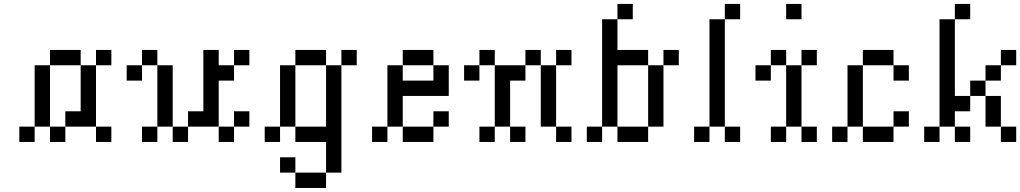

<svg xmlns="http://www.w3.org/2000/svg" viewBox="-20 -712 5117 963"><path d="M76.9 -76.9H153.8V0H76.9ZM153.8 -153.8H230.8V-76.9H153.8ZM153.8 -230.8H230.8V-153.8H153.8ZM153.8 -307.7H230.8V-230.8H153.8ZM153.8 -384.6H230.8V-307.7H153.8ZM230.8 -461.5H307.7V-384.6H230.8ZM307.7 -461.5H384.6V-384.6H307.7ZM461.5 -461.5H538.5V-384.6H461.5ZM384.6 -384.6H461.5V-307.7H384.6ZM384.6 -307.7H461.5V-230.8H384.6ZM384.6 -230.8H461.5V-153.8H384.6ZM384.6 -153.8H461.5V-76.9H384.6ZM230.8 -76.9H307.7V0H230.8ZM307.7 -153.8H384.6V-76.9H307.7ZM461.5 -76.9H538.5V0H461.5Z M615.4 -384.6H692.3V-307.7H615.4ZM692.3 -461.5H769.2V-384.6H692.3ZM769.2 -384.6H846.2V-307.7H769.2ZM769.2 -307.7H846.2V-230.8H769.2ZM769.2 -230.8H846.2V-153.8H769.2ZM769.2 -153.8H846.2V-76.9H769.2ZM846.2 -76.9H923.1V0H846.2ZM692.3 -76.9H769.2V0H692.3ZM1000 -153.8H1076.9V-76.9H1000ZM923.1 -153.8H1000V-76.9H923.1ZM1076.9 -76.9H1153.8V0H1076.9ZM1153.8 -153.8H1230.8V-76.9H1153.8ZM1000 -230.8H1076.9V-153.8H1000ZM1000 -307.7H1076.9V-230.8H1000ZM1000 -384.6H1076.9V-307.7H1000ZM1000 -461.5H1076.9V-384.6H1000ZM1076.9 -384.6H1153.8V-307.7H1076.9ZM1153.8 -461.5H1230.8V-384.6H1153.8Z M1307.7 -76.9H1384.6V0H1307.7ZM1384.6 -153.8H1461.5V-76.9H1384.6ZM1384.6 -230.8H1461.5V-153.8H1384.6ZM1384.6 -307.7H1461.5V-230.8H1384.6ZM1384.6 -384.6H1461.5V-307.7H1384.6ZM1461.5 -461.5H1538.5V-384.6H1461.5ZM1538.5 -461.5H1615.4V-384.6H1538.5ZM1692.3 -461.5H1769.2V-384.6H1692.3ZM1615.4 -384.6H1692.3V-307.7H1615.4ZM1615.4 -307.7H1692.3V-230.8H1615.4ZM1615.4 -230.8H1692.3V-153.8H1615.4ZM1615.4 -76.9H1692.3V0H1615.4ZM1615.4 0H1692.3V76.9H1615.4ZM1615.4 76.9H1692.3V153.8H1615.4ZM1538.5 153.8H1615.4V230.8H1538.5ZM1461.5 153.8H1538.5V230.8H1461.5ZM1384.6 76.9H1461.5V153.8H1384.6ZM1615.4 -153.8H1692.3V-76.9H1615.4ZM1461.5 -76.9H1538.5V0H1461.5ZM1538.5 -76.9H1615.4V0H1538.5Z M1846.2 -76.9H1923.1V0H1846.2ZM2000 -76.9H2076.9V0H2000ZM2076.9 -76.9H2153.8V0H2076.9ZM1923.1 -153.8H2000V-76.9H1923.1ZM1923.1 -230.8H2000V-153.8H1923.1ZM1923.1 -307.7H2000V-230.8H1923.1ZM1923.1 -384.6H2000V-307.7H1923.1ZM2000 -461.5H2076.9V-384.6H2000ZM2076.9 -461.5H2153.8V-384.6H2076.9ZM2153.8 -384.6H2230.8V-307.7H2153.8ZM2153.8 -307.7H2230.8V-230.8H2153.8ZM2076.9 -307.7H2153.8V-230.8H2076.9ZM2000 -307.7H2076.9V-230.8H2000ZM2153.8 -153.8H2230.8V-76.9H2153.8Z M2384.6 -76.9H2461.5V0H2384.6ZM2538.5 -76.9H2615.4V0H2538.5ZM2461.5 -153.8H2538.5V-76.9H2461.5ZM2461.5 -230.8H2538.5V-153.8H2461.5ZM2461.5 -307.7H2538.5V-230.8H2461.5ZM2461.5 -384.6H2538.5V-307.7H2461.5ZM2384.6 -461.5H2461.5V-384.6H2384.6ZM2307.7 -384.6H2384.6V-307.7H2307.7ZM2538.5 -384.6H2615.4V-307.7H2538.5ZM2615.4 -461.5H2692.3V-384.6H2615.4ZM2692.3 -384.6H2769.2V-307.7H2692.3ZM2692.3 -307.7H2769.2V-230.8H2692.3ZM2692.3 -230.8H2769.2V-153.8H2692.3ZM2692.3 -153.8H2769.2V-76.9H2692.3ZM2769.2 -76.9H2846.2V0H2769.2ZM2769.2 -461.5H2846.2V-384.6H2769.2Z M2923.1 -76.9H3000V0H2923.1ZM3000 -153.8H3076.9V-76.9H3000ZM3000 -230.8H3076.9V-153.8H3000ZM3000 -307.7H3076.9V-230.8H3000ZM3000 -384.6H3076.9V-307.7H3000ZM3000 -461.5H3076.9V-384.6H3000ZM3000 -538.5H3076.9V-461.5H3000ZM3000 -615.4H3076.9V-538.5H3000ZM3076.9 -692.3H3153.8V-615.4H3076.9ZM3076.9 -461.5H3153.8V-384.6H3076.9ZM3153.8 -461.5H3230.8V-384.6H3153.8ZM3307.7 -461.5H3384.6V-384.6H3307.7ZM3230.8 -384.6H3307.7V-307.7H3230.8ZM3230.8 -307.7H3307.7V-230.8H3230.8ZM3230.8 -230.8H3307.7V-153.8H3230.8ZM3230.8 -153.8H3307.7V-76.9H3230.8ZM3076.9 -76.9H3153.8V0H3076.9ZM3153.8 -76.9H3230.8V0H3153.8Z M3461.5 -76.9H3538.5V0H3461.5ZM3615.4 -76.9H3692.3V0H3615.4ZM3538.5 -153.8H3615.4V-76.9H3538.5ZM3538.5 -230.8H3615.4V-153.8H3538.5ZM3538.5 -307.7H3615.4V-230.8H3538.5ZM3538.5 -384.6H3615.4V-307.7H3538.5ZM3538.5 -461.5H3615.4V-384.6H3538.5ZM3538.5 -538.5H3615.4V-461.5H3538.5ZM3538.5 -615.4H3615.4V-538.5H3538.5ZM3615.4 -692.3H3692.3V-615.4H3615.4Z M3846.2 -76.9H3923.1V0H3846.2ZM4000 -76.9H4076.9V0H4000ZM3923.1 -153.8H4000V-76.9H3923.1ZM3923.1 -230.8H4000V-153.8H3923.1ZM3923.1 -307.7H4000V-230.8H3923.1ZM3923.1 -384.6H4000V-307.7H3923.1ZM3846.2 -461.5H3923.1V-384.6H3846.2ZM3769.2 -384.6H3846.2V-307.7H3769.2ZM3923.1 -692.3H4000V-615.4H3923.1ZM4000 -461.5H4076.9V-384.6H4000Z M4307.7 -461.5H4384.6V-384.6H4307.7ZM4384.6 -461.5H4461.5V-384.6H4384.6ZM4461.5 -384.6H4538.5V-307.7H4461.5ZM4230.8 -384.6H4307.7V-307.7H4230.8ZM4230.8 -307.7H4307.7V-230.8H4230.8ZM4230.8 -230.8H4307.7V-153.8H4230.8ZM4230.8 -153.8H4307.7V-76.9H4230.8ZM4153.8 -76.9H4230.8V0H4153.8ZM4307.7 -76.9H4384.6V0H4307.7ZM4384.6 -76.9H4461.5V0H4384.6ZM4461.5 -153.8H4538.5V-76.9H4461.5Z M4615.4 -76.9H4692.3V0H4615.4ZM4769.2 -76.9H4846.2V0H4769.2ZM4692.3 -153.8H4769.2V-76.9H4692.3ZM4692.3 -230.8H4769.2V-153.8H4692.3ZM4692.3 -307.7H4769.2V-230.8H4692.3ZM4692.3 -384.6H4769.2V-307.7H4692.3ZM4692.3 -461.5H4769.2V-384.6H4692.3ZM4692.3 -615.4H4769.2V-538.5H4692.3ZM4692.3 -538.5H4769.2V-461.5H4692.3ZM4769.2 -692.3H4846.2V-615.4H4769.2ZM4769.2 -230.8H4846.2V-153.8H4769.2ZM4846.2 -307.7H4923.1V-230.8H4846.2ZM4923.1 -384.6H5000V-307.7H4923.1ZM5000 -461.5H5076.9V-384.6H5000ZM4923.1 -230.8H5000V-153.8H4923.1ZM4923.1 -153.8H5000V-76.9H4923.1ZM5000 -76.9H5076.9V0H5000Z"/></svg>

Font: Jacquarda Bastarda 9
Style: Regular
Weight: 400
Designer: Sarah Cadigan-Fried
Version: Version 1.000; ttfautohint (v1.8.4.7-5d5b)